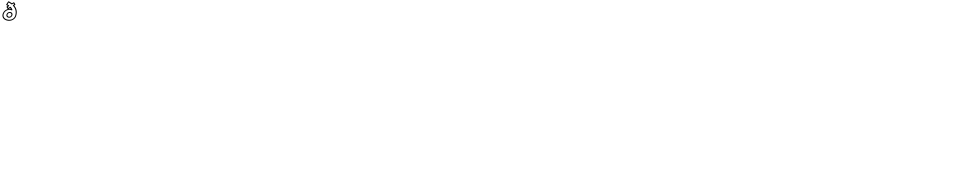

<svg xmlns="http://www.w3.org/2000/svg" viewBox="263 -5124 47934 9387"><g transform="rotate(10 24230.5 -430.0)"><path d="M302 -538 366.9 -594.2C381.3 -581.7 395.4 -567.8 408.7 -552.5C399.4 -552.9 390 -553 385.7 -553C359.2 -553 330.7 -547.7 302 -538ZM262.3 -521.6C169.3 -476.2 78.1 -382.7 59.9 -256C34.9 -82.4 155.6 40 351.2 40C538.9 40 699.8 -82.1 724.9 -256C759.1 -493.4 658.8 -649.6 543.1 -748L579 -779.3C588.6 -787.8 592.8 -804.2 584.3 -814.4L519.5 -892.4C511.2 -902.4 495.1 -902.3 484.1 -892.8L415.3 -833.4C325.2 -880.8 249.1 -898.9 246.8 -899.4C235.8 -901.8 220.6 -895.1 215 -881.7L151.4 -731.7C144.9 -716.6 153 -703.6 165.3 -700.6C166.2 -700.4 193 -694.2 235 -675.9L193.5 -639.7C184.8 -632.1 179.2 -615 188.4 -604.3L254.3 -527.3C255.5 -526 259.3 -522.9 262.3 -521.6ZM109.9 -256C126.1 -368.3 210.8 -449.5 295.1 -484.5C324.7 -496.8 353.8 -503 378.5 -503C392.2 -503 435.8 -501.4 454.5 -490.1C454.5 -490.1 508.5 -497.4 492.3 -526.4C464.4 -576.3 426 -616.1 386.8 -647.3C377.7 -654.6 363.2 -652.5 354.3 -644.8L279.7 -580.2L244 -622L294.7 -666.3C294.7 -666.3 326.3 -689.8 293.6 -706.6C258.5 -724.5 227.6 -735.8 207.8 -742.3L251.1 -844.5C282.3 -835.1 338.3 -815.6 401.1 -780.8C410.2 -775.7 422.9 -778.4 430.7 -785.2L493.6 -839.5L528.7 -797.2L489.2 -762.7C483.3 -757.5 467.2 -740 487 -724.5C603.9 -633.3 708.3 -487.8 674.9 -256C654.4 -113.9 524.7 -10 358.4 -10C184 -10 89.4 -113.6 109.9 -256ZM247.9 -256C235.9 -173.1 286.7 -111 372 -111C454.4 -111 524.9 -172.8 536.9 -256L537.7 -261.6C545.9 -343.6 491.1 -402 413.9 -402C333.7 -402 260.1 -340.7 247.9 -256ZM297.9 -256C306.1 -313.3 352.9 -352 406.7 -352C457.3 -352 492.6 -315.4 487.5 -260.4L486.9 -256C478.7 -199.2 434.8 -161 379.2 -161C320.5 -161 289.7 -198.9 297.9 -256Z"/></g></svg>

Font: Hussar Ekologiczny
Style: Regular
Weight: 400
Foundry: Cannot Into Space Fonts
Version: Version 0.97